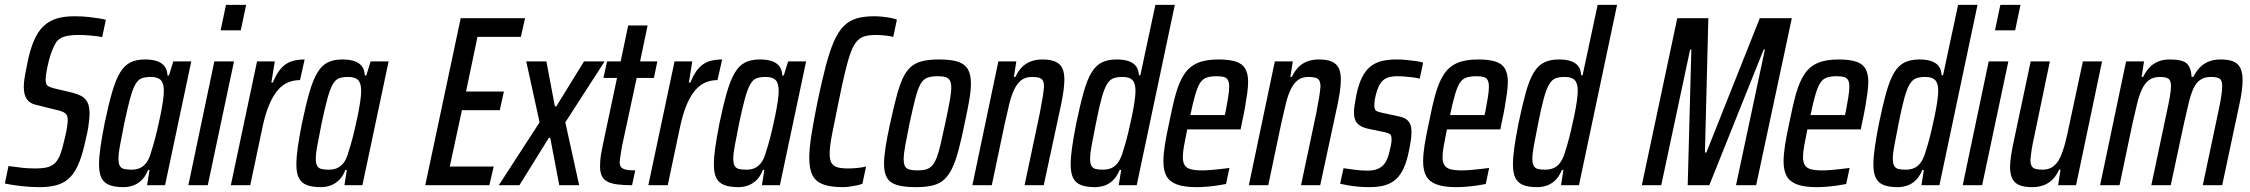

<svg xmlns="http://www.w3.org/2000/svg" viewBox="-33 -763 9268 791"><path d="M131 8Q107 8 81 6Q55 4 30.5 0.5Q6 -3 -13 -7L2 -79Q21 -77 41 -74Q61 -71 79.5 -70Q98 -69 112 -69Q132 -69 150 -71.5Q168 -74 182.5 -82.5Q197 -91 206 -108Q211 -114 216.5 -130Q222 -146 227 -165.5Q232 -185 236.5 -204.5Q241 -224 243.5 -241Q246 -258 246 -267Q246 -282 241.5 -289.5Q237 -297 226.5 -302Q216 -307 196 -311L112 -332Q88 -338 76.5 -356Q65 -374 65 -406Q65 -425 69.5 -450Q74 -475 80 -504Q91 -559 107 -596Q123 -633 146 -655Q169 -677 200 -686.5Q231 -696 273 -696Q306 -696 332.5 -693Q359 -690 377 -687Q395 -684 403 -681L388 -610Q381 -612 365 -614Q349 -616 329.5 -617.5Q310 -619 290 -619Q266 -619 248.5 -616Q231 -613 219.5 -607Q208 -601 200 -591Q191 -578 182.5 -557Q174 -536 168 -512Q162 -488 158.5 -467.5Q155 -447 155 -436Q155 -417 162.5 -410.5Q170 -404 190 -399L266 -381Q285 -376 301 -368Q317 -360 326.5 -343Q336 -326 336 -293Q336 -284 334.5 -270Q333 -256 330.5 -238Q328 -220 322 -197Q310 -138 295 -98.5Q280 -59 258.5 -35.5Q237 -12 206 -2Q175 8 131 8Z M476 8Q441 8 418.5 -0.5Q396 -9 385.5 -29Q375 -49 375 -86Q375 -116 381 -157.5Q387 -199 398 -255Q414 -332 429 -383.5Q444 -435 462 -464.5Q480 -494 504.5 -506Q529 -518 564 -518Q593 -518 613 -511.5Q633 -505 644.5 -490.5Q656 -476 657 -452H663L681 -510H755L647 0H573L583 -63H577Q565 -33 547.5 -18Q530 -3 512 2.5Q494 8 476 8ZM508 -64Q528 -64 542 -70Q556 -76 567.5 -89.5Q579 -103 586 -125Q591 -140 598.5 -165.5Q606 -191 613.5 -222.5Q621 -254 627.5 -285.5Q634 -317 638 -344.5Q642 -372 642 -388Q642 -420 629.5 -433Q617 -446 588 -446Q566 -446 551 -440.5Q536 -435 525 -416Q514 -397 503.5 -359Q493 -321 479 -255Q468 -199 461.5 -164.5Q455 -130 455 -110Q455 -90 460.5 -80Q466 -70 478 -67Q490 -64 508 -64Z M876 -638 898 -743H981L959 -638ZM743 0 850 -510H931L823 0Z M918 0 1026 -510H1099L1085 -423H1091Q1107 -462 1126 -482.5Q1145 -503 1168.5 -510.5Q1192 -518 1222 -518L1203 -433Q1172 -433 1147.5 -420.5Q1123 -408 1104.5 -383Q1086 -358 1072 -321.5Q1058 -285 1048 -237L998 0Z M1289 8Q1254 8 1231.5 -0.5Q1209 -9 1198.5 -29Q1188 -49 1188 -86Q1188 -116 1194 -157.5Q1200 -199 1211 -255Q1227 -332 1242 -383.5Q1257 -435 1275 -464.5Q1293 -494 1317.5 -506Q1342 -518 1377 -518Q1406 -518 1426 -511.5Q1446 -505 1457.5 -490.5Q1469 -476 1470 -452H1476L1494 -510H1568L1460 0H1386L1396 -63H1390Q1378 -33 1360.5 -18Q1343 -3 1325 2.5Q1307 8 1289 8ZM1321 -64Q1341 -64 1355 -70Q1369 -76 1380.5 -89.5Q1392 -103 1399 -125Q1404 -140 1411.5 -165.5Q1419 -191 1426.5 -222.5Q1434 -254 1440.5 -285.5Q1447 -317 1451 -344.5Q1455 -372 1455 -388Q1455 -420 1442.5 -433Q1430 -446 1401 -446Q1379 -446 1364 -440.5Q1349 -435 1338 -416Q1327 -397 1316.5 -359Q1306 -321 1292 -255Q1281 -199 1274.5 -164.5Q1268 -130 1268 -110Q1268 -90 1273.5 -80Q1279 -70 1291 -67Q1303 -64 1321 -64Z M1719 0 1865 -688H2130L2113 -611H1934L1887 -386H2043L2026 -309H1870L1820 -77H2001L1983 0Z M2022 0 2190 -259 2135 -510H2218L2253 -325H2259L2373 -510H2458L2296 -259L2353 0H2271L2234 -195H2228L2107 0Z M2571 0Q2534 0 2508.5 -3.5Q2483 -7 2468 -15.5Q2453 -24 2446 -39Q2439 -54 2439 -77Q2439 -88 2440 -101.5Q2441 -115 2444 -132.5Q2447 -150 2452 -173L2509 -442H2453L2468 -510H2524L2555 -658H2635L2604 -510H2675L2661 -442H2590L2529 -158Q2527 -145 2525 -132.5Q2523 -120 2521.5 -110.5Q2520 -101 2520 -95Q2520 -83 2525 -75.5Q2530 -68 2544 -64.5Q2558 -61 2584 -61Z M2638 0 2746 -510H2819L2805 -423H2811Q2827 -462 2846 -482.5Q2865 -503 2888.5 -510.5Q2912 -518 2942 -518L2923 -433Q2892 -433 2867.5 -420.5Q2843 -408 2824.5 -383Q2806 -358 2792 -321.5Q2778 -285 2768 -237L2718 0Z M3009 8Q2974 8 2951.5 -0.5Q2929 -9 2918.5 -29Q2908 -49 2908 -86Q2908 -116 2914 -157.5Q2920 -199 2931 -255Q2947 -332 2962 -383.5Q2977 -435 2995 -464.5Q3013 -494 3037.5 -506Q3062 -518 3097 -518Q3126 -518 3146 -511.5Q3166 -505 3177.5 -490.5Q3189 -476 3190 -452H3196L3214 -510H3288L3180 0H3106L3116 -63H3110Q3098 -33 3080.5 -18Q3063 -3 3045 2.5Q3027 8 3009 8ZM3041 -64Q3061 -64 3075 -70Q3089 -76 3100.5 -89.5Q3112 -103 3119 -125Q3124 -140 3131.5 -165.5Q3139 -191 3146.5 -222.5Q3154 -254 3160.5 -285.5Q3167 -317 3171 -344.5Q3175 -372 3175 -388Q3175 -420 3162.5 -433Q3150 -446 3121 -446Q3099 -446 3084 -440.5Q3069 -435 3058 -416Q3047 -397 3036.5 -359Q3026 -321 3012 -255Q3001 -199 2994.5 -164.5Q2988 -130 2988 -110Q2988 -90 2993.5 -80Q2999 -70 3011 -67Q3023 -64 3041 -64Z M3439 8Q3390 8 3359.5 -3Q3329 -14 3315 -39.5Q3301 -65 3301 -112Q3301 -151 3310 -208Q3319 -265 3335 -344Q3353 -430 3369 -491Q3385 -552 3402.5 -592Q3420 -632 3442.5 -655Q3465 -678 3495.5 -687Q3526 -696 3568 -696Q3586 -696 3604 -694Q3622 -692 3637.5 -689Q3653 -686 3662 -682L3647 -611Q3636 -614 3624 -615.5Q3612 -617 3599.5 -618Q3587 -619 3577 -619Q3550 -619 3531 -614Q3512 -609 3498 -594Q3484 -579 3472.5 -548.5Q3461 -518 3449 -468Q3437 -418 3422 -344Q3405 -263 3395 -210.5Q3385 -158 3385 -131Q3385 -104 3393 -91Q3401 -78 3418 -73.5Q3435 -69 3461 -69Q3479 -69 3499.5 -71Q3520 -73 3535 -77L3520 -6Q3510 -2 3495.5 1Q3481 4 3466.5 6Q3452 8 3439 8Z M3740 8Q3693 8 3663.5 -0.5Q3634 -9 3621.5 -30Q3609 -51 3609 -88Q3609 -117 3615.5 -158Q3622 -199 3634 -254Q3648 -318 3660 -363.5Q3672 -409 3685.5 -439Q3699 -469 3718.5 -486.5Q3738 -504 3766.5 -511Q3795 -518 3835 -518Q3884 -518 3912.5 -509Q3941 -500 3954 -478.5Q3967 -457 3967 -418Q3967 -390 3960 -349.5Q3953 -309 3941 -254Q3928 -190 3916 -145Q3904 -100 3890 -70.5Q3876 -41 3857 -23.5Q3838 -6 3809.5 1Q3781 8 3740 8ZM3747 -61Q3768 -61 3782 -65Q3796 -69 3806.5 -80Q3817 -91 3825.5 -112.5Q3834 -134 3842 -168.5Q3850 -203 3861 -254Q3873 -310 3879.5 -346Q3886 -382 3886 -402Q3886 -422 3880 -432Q3874 -442 3862 -445.5Q3850 -449 3829 -449Q3803 -449 3786.5 -442.5Q3770 -436 3759 -416Q3748 -396 3738 -357.5Q3728 -319 3714 -254Q3703 -199 3696.5 -164Q3690 -129 3690 -107Q3690 -88 3695.5 -78Q3701 -68 3714 -64.5Q3727 -61 3747 -61Z M3973 0 4080 -510H4154L4144 -446H4150Q4161 -469 4176 -485Q4191 -501 4212.5 -509.5Q4234 -518 4261 -518Q4294 -518 4314 -509.5Q4334 -501 4343 -483Q4352 -465 4352 -435Q4352 -416 4348.5 -389.5Q4345 -363 4338 -330L4267 0H4188L4251 -298Q4259 -339 4263 -364.5Q4267 -390 4268 -406Q4268 -423 4263 -431.5Q4258 -440 4247 -443Q4236 -446 4219 -446Q4192 -446 4175 -433Q4158 -420 4146 -395.5Q4134 -371 4125.5 -336.5Q4117 -302 4107 -257L4053 0Z M4478 8Q4443 8 4421 -0.5Q4399 -9 4388.5 -29Q4378 -49 4378 -86Q4378 -116 4384 -157.5Q4390 -199 4401 -255Q4417 -332 4431.5 -383.5Q4446 -435 4464 -464.5Q4482 -494 4507 -506Q4532 -518 4567 -518Q4597 -518 4617 -511Q4637 -504 4647.5 -490Q4658 -476 4659 -453H4665L4727 -743H4807L4650 0H4576L4586 -63H4580Q4567 -33 4550 -18Q4533 -3 4514.5 2.5Q4496 8 4478 8ZM4511 -64Q4530 -64 4544.5 -70Q4559 -76 4570 -89.5Q4581 -103 4589 -125Q4594 -140 4601.5 -165.5Q4609 -191 4616.5 -222.5Q4624 -254 4630.5 -285.5Q4637 -317 4641 -344.5Q4645 -372 4645 -388Q4645 -420 4632.5 -433Q4620 -446 4591 -446Q4569 -446 4554 -440.5Q4539 -435 4527.5 -416Q4516 -397 4505.5 -359Q4495 -321 4482 -255Q4471 -199 4464.5 -164.5Q4458 -130 4458 -110Q4458 -90 4463.5 -80Q4469 -70 4480.5 -67Q4492 -64 4511 -64Z M4896 8Q4846 8 4816 -3Q4786 -14 4773 -37Q4760 -60 4760 -98Q4760 -127 4766 -165.5Q4772 -204 4783 -254Q4797 -326 4811 -376Q4825 -426 4846 -457.5Q4867 -489 4900.5 -503.5Q4934 -518 4987 -518Q5032 -518 5059 -509Q5086 -500 5097.5 -479.5Q5109 -459 5109 -426Q5109 -407 5105.5 -380.5Q5102 -354 5096.5 -322.5Q5091 -291 5083 -255L5078 -230H4858Q4850 -190 4845 -162.5Q4840 -135 4840 -116Q4840 -94 4848 -82Q4856 -70 4873.5 -65.5Q4891 -61 4919 -61Q4934 -61 4954 -62.5Q4974 -64 4994.5 -66.5Q5015 -69 5032 -71L5018 -5Q5004 -2 4983.5 1Q4963 4 4940.5 6Q4918 8 4896 8ZM4871 -289H5013L5017 -307Q5022 -334 5026.5 -361Q5031 -388 5031 -405Q5031 -424 5025.5 -433.5Q5020 -443 5008.5 -446Q4997 -449 4979 -449Q4955 -449 4938.5 -443.5Q4922 -438 4911.5 -422Q4901 -406 4891.5 -374Q4882 -342 4871 -289Z M5112 0 5219 -510H5293L5283 -446H5289Q5300 -469 5315 -485Q5330 -501 5351.5 -509.5Q5373 -518 5400 -518Q5433 -518 5453 -509.5Q5473 -501 5482 -483Q5491 -465 5491 -435Q5491 -416 5487.5 -389.5Q5484 -363 5477 -330L5406 0H5327L5390 -298Q5398 -339 5402 -364.5Q5406 -390 5407 -406Q5407 -423 5402 -431.5Q5397 -440 5386 -443Q5375 -446 5358 -446Q5331 -446 5314 -433Q5297 -420 5285 -395.5Q5273 -371 5264.5 -336.5Q5256 -302 5246 -257L5192 0Z M5609 8Q5587 8 5563.5 6Q5540 4 5520.5 0.5Q5501 -3 5488 -6L5502 -70Q5509 -69 5520.5 -67.5Q5532 -66 5545.5 -64Q5559 -62 5573 -61Q5587 -60 5600 -60Q5628 -60 5646 -68.5Q5664 -77 5674.5 -94Q5685 -111 5691 -137Q5695 -152 5697.5 -165Q5700 -178 5700 -189Q5700 -207 5692 -211.5Q5684 -216 5669 -219L5601 -233Q5572 -240 5558.5 -255Q5545 -270 5545 -300Q5545 -313 5548 -332Q5551 -351 5555 -372Q5564 -416 5578.5 -444.5Q5593 -473 5613 -489Q5633 -505 5659.5 -511.5Q5686 -518 5720 -518Q5740 -518 5760.5 -516Q5781 -514 5799.5 -511.5Q5818 -509 5830 -505L5816 -439Q5805 -442 5789.5 -444Q5774 -446 5756.5 -447.5Q5739 -449 5723 -449Q5702 -449 5685 -443.5Q5668 -438 5656.5 -423Q5645 -408 5637 -379Q5633 -365 5631 -352.5Q5629 -340 5629 -328Q5629 -312 5636 -307Q5643 -302 5658 -299L5728 -284Q5744 -281 5756 -274.5Q5768 -268 5775 -255Q5782 -242 5782 -218Q5782 -205 5779.5 -186Q5777 -167 5772 -144Q5764 -102 5751 -72.5Q5738 -43 5719 -25.5Q5700 -8 5673.5 0Q5647 8 5609 8Z M5966 8Q5916 8 5886 -3Q5856 -14 5843 -37Q5830 -60 5830 -98Q5830 -127 5836 -165.5Q5842 -204 5853 -254Q5867 -326 5881 -376Q5895 -426 5916 -457.5Q5937 -489 5970.5 -503.5Q6004 -518 6057 -518Q6102 -518 6129 -509Q6156 -500 6167.5 -479.5Q6179 -459 6179 -426Q6179 -407 6175.5 -380.5Q6172 -354 6166.5 -322.5Q6161 -291 6153 -255L6148 -230H5928Q5920 -190 5915 -162.5Q5910 -135 5910 -116Q5910 -94 5918 -82Q5926 -70 5943.5 -65.5Q5961 -61 5989 -61Q6004 -61 6024 -62.5Q6044 -64 6064.5 -66.5Q6085 -69 6102 -71L6088 -5Q6074 -2 6053.5 1Q6033 4 6010.5 6Q5988 8 5966 8ZM5941 -289H6083L6087 -307Q6092 -334 6096.5 -361Q6101 -388 6101 -405Q6101 -424 6095.5 -433.5Q6090 -443 6078.5 -446Q6067 -449 6049 -449Q6025 -449 6008.5 -443.5Q5992 -438 5981.5 -422Q5971 -406 5961.5 -374Q5952 -342 5941 -289Z M6300 8Q6265 8 6243 -0.5Q6221 -9 6210.5 -29Q6200 -49 6200 -86Q6200 -116 6206 -157.5Q6212 -199 6223 -255Q6239 -332 6253.5 -383.5Q6268 -435 6286 -464.5Q6304 -494 6329 -506Q6354 -518 6389 -518Q6419 -518 6439 -511Q6459 -504 6469.5 -490Q6480 -476 6481 -453H6487L6549 -743H6629L6472 0H6398L6408 -63H6402Q6389 -33 6372 -18Q6355 -3 6336.5 2.5Q6318 8 6300 8ZM6333 -64Q6352 -64 6366.5 -70Q6381 -76 6392 -89.5Q6403 -103 6411 -125Q6416 -140 6423.5 -165.5Q6431 -191 6438.5 -222.5Q6446 -254 6452.5 -285.5Q6459 -317 6463 -344.5Q6467 -372 6467 -388Q6467 -420 6454.5 -433Q6442 -446 6413 -446Q6391 -446 6376 -440.5Q6361 -435 6349.5 -416Q6338 -397 6327.5 -359Q6317 -321 6304 -255Q6293 -199 6286.5 -164.5Q6280 -130 6280 -110Q6280 -90 6285.5 -80Q6291 -70 6302.5 -67Q6314 -64 6333 -64Z M6731 0 6877 -688H7005L6991 -135H6997L7217 -688H7349L7202 0H7119L7238 -559H7233L7009 0H6920L6935 -559H6930L6811 0Z M7451 8Q7401 8 7371 -3Q7341 -14 7328 -37Q7315 -60 7315 -98Q7315 -127 7321 -165.5Q7327 -204 7338 -254Q7352 -326 7366 -376Q7380 -426 7401 -457.5Q7422 -489 7455.5 -503.5Q7489 -518 7542 -518Q7587 -518 7614 -509Q7641 -500 7652.5 -479.5Q7664 -459 7664 -426Q7664 -407 7660.5 -380.5Q7657 -354 7651.5 -322.5Q7646 -291 7638 -255L7633 -230H7413Q7405 -190 7400 -162.5Q7395 -135 7395 -116Q7395 -94 7403 -82Q7411 -70 7428.5 -65.5Q7446 -61 7474 -61Q7489 -61 7509 -62.5Q7529 -64 7549.5 -66.5Q7570 -69 7587 -71L7573 -5Q7559 -2 7538.5 1Q7518 4 7495.5 6Q7473 8 7451 8ZM7426 -289H7568L7572 -307Q7577 -334 7581.5 -361Q7586 -388 7586 -405Q7586 -424 7580.5 -433.5Q7575 -443 7563.5 -446Q7552 -449 7534 -449Q7510 -449 7493.5 -443.5Q7477 -438 7466.5 -422Q7456 -406 7446.5 -374Q7437 -342 7426 -289Z M7785 8Q7750 8 7728 -0.5Q7706 -9 7695.5 -29Q7685 -49 7685 -86Q7685 -116 7691 -157.5Q7697 -199 7708 -255Q7724 -332 7738.5 -383.5Q7753 -435 7771 -464.5Q7789 -494 7814 -506Q7839 -518 7874 -518Q7904 -518 7924 -511Q7944 -504 7954.5 -490Q7965 -476 7966 -453H7972L8034 -743H8114L7957 0H7883L7893 -63H7887Q7874 -33 7857 -18Q7840 -3 7821.5 2.5Q7803 8 7785 8ZM7818 -64Q7837 -64 7851.5 -70Q7866 -76 7877 -89.5Q7888 -103 7896 -125Q7901 -140 7908.5 -165.5Q7916 -191 7923.5 -222.5Q7931 -254 7937.5 -285.5Q7944 -317 7948 -344.5Q7952 -372 7952 -388Q7952 -420 7939.5 -433Q7927 -446 7898 -446Q7876 -446 7861 -440.5Q7846 -435 7834.5 -416Q7823 -397 7812.5 -359Q7802 -321 7789 -255Q7778 -199 7771.5 -164.5Q7765 -130 7765 -110Q7765 -90 7770.5 -80Q7776 -70 7787.5 -67Q7799 -64 7818 -64Z M8186 -638 8208 -743H8291L8269 -638ZM8053 0 8160 -510H8241L8133 0Z M8339 8Q8306 8 8286 -0.5Q8266 -9 8257 -27.5Q8248 -46 8248 -75Q8248 -95 8252 -121Q8256 -147 8263 -180L8333 -510H8412L8350 -212Q8341 -172 8337 -146Q8333 -120 8332 -104Q8332 -88 8337 -79Q8342 -70 8353.5 -67Q8365 -64 8382 -64Q8408 -64 8425.5 -77Q8443 -90 8454.5 -114.5Q8466 -139 8475 -173.5Q8484 -208 8493 -253L8548 -510H8627L8520 0H8446L8456 -64H8450Q8440 -41 8424.5 -25Q8409 -9 8388 -0.5Q8367 8 8339 8Z M8619 0 8726 -510H8800L8790 -446H8796Q8807 -468 8821.5 -484Q8836 -500 8857 -509Q8878 -518 8906 -518Q8959 -518 8976.5 -501Q8994 -484 8996 -446H9003Q9014 -468 9029.5 -484.5Q9045 -501 9066.5 -509.5Q9088 -518 9115 -518Q9166 -518 9186 -498Q9206 -478 9206 -433Q9206 -414 9203 -390Q9200 -366 9193 -334L9122 0H9042L9105 -298Q9114 -339 9118 -365.5Q9122 -392 9122 -407Q9122 -432 9111.5 -439Q9101 -446 9076 -446Q9050 -446 9033 -435Q9016 -424 9005 -401.5Q8994 -379 8985 -343Q8976 -307 8965 -257L8910 0H8830L8893 -298Q8902 -339 8906.5 -365.5Q8911 -392 8911 -408Q8911 -432 8900 -439Q8889 -446 8865 -446Q8838 -446 8820.5 -433Q8803 -420 8791.5 -395.5Q8780 -371 8771.5 -336Q8763 -301 8753 -257L8699 0Z"/></svg>

Font: Saira ExtraCondensed Medium
Style: Italic
Weight: 500
Width: 2
Italic angle: -12°
Designer: Hector Gatti with collaboration of the Omnibus-Type team
Foundry: Omnibus-Type
Version: Version 1.101